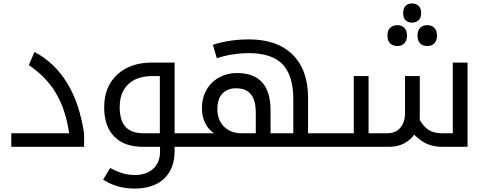

<svg xmlns="http://www.w3.org/2000/svg" viewBox="-20 -845 2796 1105"><path d="M44.9 -78.1H377.9Q358.4 -212.4 303.2 -306.9Q248 -401.4 146 -470.2L178.2 -545.9Q293.5 -485.8 366 -367.7Q438.5 -249.5 463.9 -76.2V0H44.9Z M984.9 23.9Q984.9 126 924.6 183.1Q864.3 240.2 753.9 240.2Q651.9 240.2 573.7 189L613.8 122.1Q646 139.2 680.2 150.6Q714.4 162.1 755.9 162.1Q823.7 162.1 862.3 125.7Q900.9 89.4 900.9 28.8V0H802.7Q696.3 0 637.9 -58.6Q579.6 -117.2 579.6 -228Q579.6 -345.7 654.3 -415.3Q729 -484.9 854 -484.9H984.9V-78.1H1066.9Q1071.8 -78.1 1071.8 -74.2V-4.9Q1071.8 0 1066.9 0H984.9ZM899.9 -78.1V-407.2H856.9Q768.1 -407.2 718.5 -360.4Q668.9 -313.5 668.9 -229Q668.9 -150.9 702.9 -114.5Q736.8 -78.1 805.7 -78.1Z M1452.1 -78.1V-194.8Q1452.1 -268.6 1423.6 -302.7Q1395 -336.9 1338.9 -336.9Q1288.1 -336.9 1259.5 -305.9Q1231 -274.9 1231 -217.8Q1231 -153.8 1269.5 -116Q1308.1 -78.1 1370.1 -78.1ZM1057.1 0Q1052.2 0 1052.2 -4.9V-74.2Q1052.2 -78.1 1057.1 -78.1H1211.9Q1180.2 -98.1 1161.1 -136.2Q1142.1 -174.3 1142.1 -221.2Q1142.1 -282.2 1168.9 -328.4Q1195.8 -374.5 1241.9 -399.7Q1288.1 -424.8 1342.8 -424.8Q1537.1 -424.8 1537.1 -210V-78.1H1668V-273.9Q1668 -410.2 1606.4 -474.6Q1544.9 -539.1 1413.1 -539.1Q1315.9 -539.1 1228 -509.8L1205.1 -586.9Q1298.8 -618.2 1413.1 -618.2Q1576.2 -618.2 1664.6 -530Q1752.9 -441.9 1752.9 -282.2V-78.1H1882.8Q1888.2 -78.1 1888.2 -74.2V-4.9Q1888.2 0 1882.8 0Z M2524.9 0Q2480 0 2442.1 -14.9Q2404.3 -29.8 2363.8 -69.8Q2341.8 -39.1 2305.2 -19.5Q2268.6 0 2217.8 0H1873Q1868.2 0 1868.2 -4.9V-74.2Q1868.2 -78.1 1873 -78.1H2016.1V-407.2H2101.1V-78.1H2209Q2257.3 -78.1 2284.2 -110.1Q2311 -142.1 2311 -193.8V-407.2H2396V-167L2395 -155.8Q2419.9 -112.8 2449.5 -95.5Q2479 -78.1 2524.9 -78.1H2585.9V-484.9H2670.9V0ZM2439 -580.1Q2413.1 -580.1 2397.9 -595.7Q2382.8 -611.3 2382.8 -640.1Q2382.8 -668.9 2397.7 -684.6Q2412.6 -700.2 2439 -700.2Q2465.8 -700.2 2480.5 -683.8Q2495.1 -667.5 2495.1 -640.1Q2495.1 -612.8 2480.5 -596.4Q2465.8 -580.1 2439 -580.1ZM2266.1 -580.1Q2242.7 -580.1 2226.3 -594.2Q2210 -608.4 2210 -640.1Q2210 -671.9 2226.3 -686Q2242.7 -700.2 2266.1 -700.2Q2293 -700.2 2307.6 -683.8Q2322.3 -667.5 2322.3 -640.1Q2322.3 -612.8 2307.6 -596.4Q2293 -580.1 2266.1 -580.1ZM2352.1 -714.8Q2329.6 -714.8 2314.9 -727.8Q2300.3 -740.7 2300.3 -770Q2300.3 -798.8 2314.9 -812Q2329.6 -825.2 2352.1 -825.2Q2373 -825.2 2388.4 -811.8Q2403.8 -798.3 2403.8 -770Q2403.8 -740.7 2388.4 -727.8Q2373 -714.8 2352.1 -714.8Z"/></svg>

Font: DroidArabicKufi
Style: Regular
Weight: 400
Designer: Pascal Zoghbi
Foundry: Ascender Corporation
Version: Version 1.00; ttfautohint (v1.4.1)